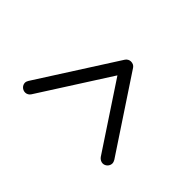

<svg xmlns="http://www.w3.org/2000/svg" viewBox="-120 -640 781 781"><g transform="rotate(-45 270.0 -250.0)"><path d="M123 -8C128 -8 134 -10 139 -13L458 -224C466 -229 470 -238 470 -248C470 -257 465 -266 457 -271L119 -487C114 -490 109 -492 104 -492C89 -492 76 -479 76 -463C76 -454 81 -445 89 -440L391 -247L108 -60C100 -54 95 -45 95 -36C95 -21 108 -8 123 -8Z"/></g></svg>

Font: Comic Neue
Style: Normal
Weight: 400
Designer: Craig Rozynski
Foundry: Craig Rozynski
Version: Version 2.003